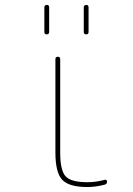

<svg xmlns="http://www.w3.org/2000/svg" viewBox="-20 -750 540 780"><path d="M320.3 -620.1V-719.7Q320.3 -729.5 330.1 -730Q339.8 -730.5 339.8 -719.7V-620.1Q339.8 -610.4 330.1 -610.4Q320.3 -610.4 320.3 -620.1ZM160.2 -620.1V-719.7Q160.2 -729.5 169.9 -730Q179.7 -730.5 179.7 -719.7V-620.1Q179.7 -610.4 169.9 -610.4Q160.2 -610.4 160.2 -620.1ZM335 9.8Q259.8 9.8 232.4 -20Q205.1 -49.8 205.1 -129.9V-509.8Q205.1 -519.5 214.8 -519.5Q224.6 -519.5 224.6 -509.8V-129.9Q224.6 -57.6 246.6 -33.7Q268.6 -9.8 335 -9.8Q370.1 -9.8 405.3 -19.5Q409.2 -20.5 412.1 -18.6Q415 -16.6 415 -12.7Q415 -2.9 406.2 0Q369.1 9.8 335 9.8Z"/></svg>

Font: Rounded-X Mgen+ 2m thin
Style: Regular
Weight: 100
Designer: [Source Han Sans]
Ryoko NISHIZUKA  (kana & ideographs); Paul D. Hunt (Latin, Greek & Cyrillic); Wenlong ZHANG  (bopomofo
Version: Version 1.059.20150602